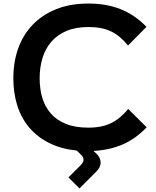

<svg xmlns="http://www.w3.org/2000/svg" viewBox="-20 -840 875 1080"><path d="M805 -124Q744 -60 671 -28Q598 4 506 9L522 24Q545 46 546 73Q547 100 521 126L427 220L365 158L434 89Q452 70 450 56.5Q448 43 439 34L412 7Q324 -2 257 -35.5Q190 -69 145 -122Q100 -175 77.5 -245.5Q55 -316 55 -400Q55 -491 82.5 -568Q110 -645 164 -701Q218 -757 296.5 -788.5Q375 -820 477 -820Q580 -820 659.5 -788Q739 -756 804 -689L700 -584Q657 -638 605.5 -663Q554 -688 478 -688Q406 -688 354 -666Q302 -644 268.5 -605Q235 -566 219 -513.5Q203 -461 203 -400Q203 -340 218 -289.5Q233 -239 266 -201.5Q299 -164 351 -143Q403 -122 477 -122Q553 -122 605 -147.5Q657 -173 701 -227Z"/></svg>

Font: TypoPRO Sinkin Sans
Style: 600 SemiBold
Weight: 600
Designer: Keith Bates
Foundry: K-Type
Version: Sinkin Sans (version 1.0)  by Keith Bates   •   © 2014   www